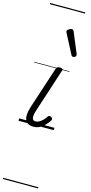

<svg xmlns="http://www.w3.org/2000/svg" viewBox="-214 -1051 753 1591"><g transform="rotate(15 162.0 -255.0)"><path d="M131 16Q103 16 85.5 6Q68 -4 60 -23.5Q52 -43 54 -70.5Q56 -98 67 -133L185 -494Q190 -506 196.5 -510.5Q203 -515 218 -515Q232 -515 238.5 -509.5Q245 -504 241 -494L117 -113Q109 -87 108 -68.5Q107 -50 114.5 -40.5Q122 -31 138 -31Q154 -31 170 -40.5Q186 -50 200 -64.5Q214 -79 223 -94Q228 -101 235 -104Q242 -107 253 -100Q264 -94 265 -86.5Q266 -79 261 -71Q249 -52 230 -31.5Q211 -11 186.5 2.5Q162 16 131 16ZM299 -628Q295 -628 291 -630Q287 -632 283 -639L195 -808Q193 -812 192 -815Q191 -818 192 -822Q193 -829 200 -834.5Q207 -840 215.5 -844Q224 -848 232 -848Q243 -848 250 -832L322 -659Q323 -655 323.5 -652Q324 -649 324 -646Q323 -637 314.5 -632.5Q306 -628 299 -628ZM0 490H302V500H0ZM0 -20H302V0H0ZM0 -505H302V-500H0ZM0 -1010H302V-1000H0Z"/></g></svg>

Font: Playwrite MX Guides
Style: Regular
Weight: 400
Designer: Veronika Burian, José Scaglione
Foundry: TypeTogether
Version: Version 1.003